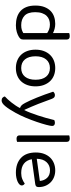

<svg xmlns="http://www.w3.org/2000/svg" viewBox="728 -1423 885 2381"><g transform="rotate(90 1170.5 -232.5)"><path d="M470 -76Q470 -56 461.5 -45Q453 -34 435 -23Q415 -10 378 1.5Q341 13 293 13Q239 13 194 -1Q149 -15 116.5 -44.5Q84 -74 66.5 -119.5Q49 -165 49 -229Q49 -294 67 -340.5Q85 -387 115.5 -417Q146 -447 187.5 -461Q229 -475 276 -475Q308 -475 338 -467Q368 -459 390 -447V-648Q395 -650 405.5 -652.5Q416 -655 427 -655Q470 -655 470 -619ZM390 -375Q370 -389 344 -399Q318 -409 284 -409Q253 -409 225.5 -399.5Q198 -390 177 -368.5Q156 -347 143.5 -312Q131 -277 131 -227Q131 -135 175 -94Q219 -53 292 -53Q327 -53 349.5 -60.5Q372 -68 390 -79Z M1051 -231Q1051 -175 1035 -130Q1019 -85 989.5 -53Q960 -21 918 -4Q876 13 824 13Q772 13 730 -4Q688 -21 658 -53Q628 -85 612 -130Q596 -175 596 -231Q596 -287 612.5 -332Q629 -377 659 -409Q689 -441 731 -458Q773 -475 824 -475Q875 -475 917 -458Q959 -441 988.5 -409Q1018 -377 1034.5 -332Q1051 -287 1051 -231ZM824 -409Q756 -409 717 -362Q678 -315 678 -231Q678 -146 716.5 -99.5Q755 -53 824 -53Q893 -53 931 -100Q969 -147 969 -231Q969 -315 930.5 -362Q892 -409 824 -409Z M1256 -103Q1243 -127 1226 -164Q1209 -201 1190.5 -247Q1172 -293 1153 -344.5Q1134 -396 1117 -449Q1124 -459 1135.5 -465Q1147 -471 1160 -471Q1177 -471 1187.5 -462Q1198 -453 1206 -432Q1236 -347 1268.5 -265Q1301 -183 1342 -93H1346Q1362 -124 1379 -168.5Q1396 -213 1412.5 -263Q1429 -313 1443.5 -364.5Q1458 -416 1469 -463Q1476 -466 1484 -468.5Q1492 -471 1503 -471Q1520 -471 1531 -462.5Q1542 -454 1542 -437Q1542 -417 1528 -364Q1514 -311 1491.5 -245Q1469 -179 1440 -109.5Q1411 -40 1381 14Q1334 99 1296.5 144.5Q1259 190 1227 190Q1204 190 1191.5 178Q1179 166 1176 150Q1192 136 1212 114Q1232 92 1252 66.5Q1272 41 1290 14Q1308 -13 1320 -38Q1303 -43 1288.5 -55.5Q1274 -68 1256 -103Z M1739 -2Q1734 0 1724 2.5Q1714 5 1702 5Q1659 5 1659 -31V-648Q1664 -650 1674.5 -652.5Q1685 -655 1696 -655Q1739 -655 1739 -619V-2Z M1954 -184Q1981 -53 2126 -53Q2168 -53 2202 -67Q2236 -81 2256 -97Q2280 -83 2280 -59Q2280 -45 2267.5 -32Q2255 -19 2233.5 -9Q2212 1 2183.5 7Q2155 13 2122 13Q2006 13 1938.5 -50Q1871 -113 1871 -234Q1871 -291 1887.5 -335.5Q1904 -380 1933.5 -411Q1963 -442 2004 -458.5Q2045 -475 2093 -475Q2138 -475 2176 -460Q2214 -445 2241.5 -417.5Q2269 -390 2284.5 -352.5Q2300 -315 2300 -270Q2300 -248 2290 -238.5Q2280 -229 2262 -227ZM2092 -410Q2031 -410 1991 -367.5Q1951 -325 1949 -246L2224 -284Q2219 -339 2185.5 -374.5Q2152 -410 2092 -410Z"/></g></svg>

Font: Baloo Bhai 2
Style: Regular
Weight: 400
Designer: Supriya Tembe, Noopur Datye and Ek Type
Foundry: Ek Type
Version: Version 1.640;PS 1.000;hotconv 16.6.51;makeotf.lib2.5.65220;